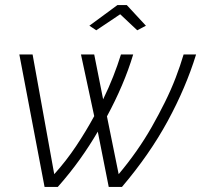

<svg xmlns="http://www.w3.org/2000/svg" viewBox="-20 -734 790 754"><path d="M56 -520H108L193 -50Q240 -102 279 -160.5Q318 -219 350 -278L298 -520H350L385 -344Q407 -389 424.5 -433.5Q442 -478 455 -520H503Q485 -460 459 -399Q433 -338 400 -277L446 -50Q483 -94 516 -141Q549 -188 576.5 -236.5Q604 -285 628 -333.5Q652 -382 670 -429Q688 -476 701 -520H750Q710 -390 638.5 -258.5Q567 -127 459 0H407L364 -217Q332 -162 293 -107.5Q254 -53 207 0H155ZM331 -633 441 -714H478L553 -633L519 -615L452 -678L358 -615Z"/></svg>

Font: Raleway Thin Light
Style: Italic
Weight: 300
Italic angle: -12°
Version: Version 4.026